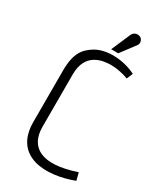

<svg xmlns="http://www.w3.org/2000/svg" viewBox="-219 -952 875 1039"><g transform="rotate(30 218.0 -432.5)"><path d="M415 -70C212 -1 122 -60 122 -185V-513C122 -645 222 -660 278 -660C311 -660 351 -652 386 -639L402 -677C324 -717 218 -723 153 -685C100 -653 66 -613 66 -504V-183C66 34 269 37 427 -23ZM278 -734 347 -826C357 -840 352 -866 330 -873C313 -878 294 -872 285 -852L234 -734Z"/></g></svg>

Font: Advent Pro
Style: Regular
Weight: 400
Designer: Andreas Kalpakidis
Foundry: Andreas Kalpakidis
Version: Version 2.002 2008